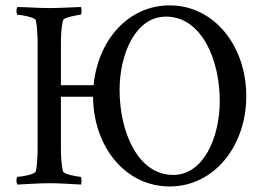

<svg xmlns="http://www.w3.org/2000/svg" viewBox="-20 -670 963 700"><path d="M117.2 -509.8V-131.8C117.2 -114.3 116.2 -67.4 110.4 -44.9C105.5 -33.2 56.6 -25.4 43.9 -25.4C42 -25.4 40 -17.6 40 -11.7C40 -5.9 42 1 43.9 2.9C88.9 1 117.2 -2 161.1 -2C204.1 -2 236.3 1 275.4 2.9C276.4 0 277.3 -5.9 277.3 -10.7C277.3 -16.6 276.4 -25.4 273.4 -25.4C265.6 -25.4 212.9 -34.2 210 -44.9C203.1 -71.3 202.1 -100.6 202.1 -135.7V-317.4H319.3C320.3 -136.7 435.5 9.8 598.6 9.8C760.7 9.8 877.9 -137.7 877.9 -319.3C877.9 -502.9 760.7 -650.4 598.6 -650.4C447.3 -650.4 336.9 -523.4 321.3 -359.4H202.1V-505.9C202.1 -541 203.1 -569.3 210 -596.7C212.9 -606.4 265.6 -616.2 273.4 -616.2C276.4 -616.2 277.3 -625 277.3 -630.9C277.3 -635.7 276.4 -642.6 275.4 -644.5C236.3 -643.6 204.1 -640.6 161.1 -640.6C117.2 -640.6 88.9 -643.6 43.9 -644.5C42 -643.6 40 -635.7 40 -629.9C40 -624 42 -616.2 43.9 -616.2C56.6 -616.2 105.5 -607.4 110.4 -596.7C116.2 -573.2 117.2 -526.4 117.2 -509.8ZM585 -609.4C714.8 -609.4 781.2 -453.1 781.2 -301.8C781.2 -169.9 722.7 -32.2 611.3 -32.2C482.4 -32.2 416 -189.5 416 -341.8C416 -472.7 473.6 -609.4 585 -609.4Z"/></svg>

Font: Crimson
Style: Roman
Weight: 400
Version: Version 0.2